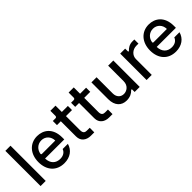

<svg xmlns="http://www.w3.org/2000/svg" viewBox="172 -1760 2804 2804"><g transform="rotate(-45 1573.5 -358.0)"><path d="M177.6 -727.3H71.4V0H177.6Z M550.1 -552.6C398.1 -552.6 295.8 -436.8 295.8 -269.2C295.8 -99.8 394.5 11 555.4 11C674.4 11 762.1 -51.8 789.4 -154.1L682.2 -154.5C663 -103 617.2 -76.7 556.5 -76.7C467 -76.7 405.9 -132.8 402 -237.6L797.6 -236.9V-277.7C797.6 -475.5 674 -552.6 550.1 -552.6ZM692.8 -318.2H418C408.7 -318.2 401.6 -325.3 403.1 -334.5C413.4 -405.5 470.2 -464.8 550.8 -464.8C633.5 -464.8 692.5 -401.3 692.8 -318.2Z M1180.8 -460.2V-545.5H1056.1V-676.1H949.9V-570.7C949.9 -556.8 939.6 -545.5 926.5 -545.5H870V-460.2H949.9V-145.6C949.6 -46.5 1025.2 0 1109 0H1180.8V-94.5H1121.4C1087 -94.5 1056.1 -105.8 1056.1 -167.3V-460.2Z M1557.5 -460.2V-545.5H1432.9V-676.1H1326.7V-570.7C1326.7 -556.8 1316.4 -545.5 1303.3 -545.5H1246.8V-460.2H1326.7V-145.6C1326.3 -46.5 1402 0 1485.8 0H1557.5V-94.5H1498.2C1463.8 -94.5 1432.9 -105.8 1432.9 -167.3V-460.2Z M2012.4 -226.2C2012.8 -133.5 1943.9 -89.5 1884.2 -89.5C1818.5 -89.5 1773.1 -137.1 1773.1 -211.3V-545.5H1666.9V-198.5C1666.9 -63.2 1741.1 7.1 1845.9 7.1C1916.2 7.1 1965.2 -19.5 1996.8 -54.7C2003.2 -62.1 2014.6 -58.6 2014.6 -49V0H2119V-545.5H2012.4Z M2261.4 0H2367.5V-327.4C2367.5 -401.6 2431.1 -460.2 2510.3 -460.2H2553.3V-545.5H2511C2452.1 -545.5 2408 -514.6 2380.3 -484.4C2373.9 -477.6 2364 -480.8 2364 -490.1V-545.5H2261.4Z M2855.5 -552.6C2703.5 -552.6 2601.2 -436.8 2601.2 -269.2C2601.2 -99.8 2699.9 11 2860.8 11C2979.8 11 3067.5 -51.8 3094.8 -154.1L2987.6 -154.5C2968.4 -103 2922.6 -76.7 2861.9 -76.7C2772.4 -76.7 2711.3 -132.8 2707.4 -237.6L3103 -236.9V-277.7C3103 -475.5 2979.4 -552.6 2855.5 -552.6ZM2998.2 -318.2H2723.4C2714.1 -318.2 2707 -325.3 2708.5 -334.5C2718.8 -405.5 2775.6 -464.8 2856.2 -464.8C2938.9 -464.8 2997.9 -401.3 2998.2 -318.2Z"/></g></svg>

Font: RA Harald Medium
Style: Regular
Weight: 500
Designer: Rasmus Andersson
Foundry: rsms
Version: Version 3.000;hotconv 1.0.109;makeotfexe 2.5.65596